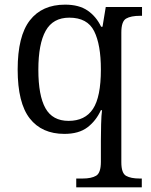

<svg xmlns="http://www.w3.org/2000/svg" viewBox="-20 -566 649 826"><path d="M308 240V202H336Q373 202 393.5 190Q414 178 414 130V40Q414 8 415 -31.5Q416 -71 419 -92H414Q393 -46 356 -18Q319 10 257 10Q160 10 108 -56.5Q56 -123 56 -267Q56 -411 108.5 -478.5Q161 -546 260 -546Q320 -546 357 -520.5Q394 -495 415 -451H421L435 -536H591V-498H583Q543 -498 522.5 -486Q502 -474 502 -426V132Q502 179 522.5 190.5Q543 202 580 202H590V240ZM275 -46Q346 -46 380 -97.5Q414 -149 414 -267Q414 -374 385 -432Q356 -490 278 -490Q208 -490 176.5 -433.5Q145 -377 145 -266Q145 -155 175.5 -100.5Q206 -46 275 -46Z"/></svg>

Font: Noto Serif Hentaigana
Style: Regular
Weight: 400
Designer: Kazuhiro Yamada
Foundry: nipponia
Version: Version 1.000; ttfautohint (v1.8.4.7-5d5b)